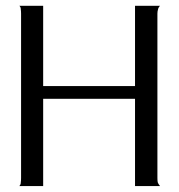

<svg xmlns="http://www.w3.org/2000/svg" viewBox="-20 -625 603 645"><path d="M508.8 -27.3Q508.8 -165 508.8 -579.1Q508.8 -586.9 510.7 -592.8Q511.7 -599.6 517.6 -605.5Q490.2 -605.5 433.6 -605.5Q433.6 -538.1 433.6 -335.9Q356.4 -335.9 125 -335.9Q125 -403.3 125 -605.5Q105.5 -605.5 44.9 -605.5Q49.8 -601.6 49.8 -593.8Q50.8 -586.9 50.8 -579.1Q50.8 -394.5 50.8 -27.3Q50.8 -18.6 49.8 -11.7Q49.8 -4.9 44.9 0Q53.7 0 70.3 0Q84 0 125 0Q125 -73.2 125 -293Q202.1 -293 433.6 -293Q433.6 -219.7 433.6 0Q455.1 0 517.6 0Q511.7 -6.8 509.8 -12.7Q508.8 -18.6 508.8 -27.3Z"/></svg>

Font: BSRU BANSOMDEJ
Style: Regular
Weight: 400
Designer: Wisit Potiwat
Version: Version 1.000;PS 002.000;hotconv 1.0.70;makeotf.lib2.5.58329